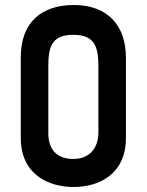

<svg xmlns="http://www.w3.org/2000/svg" viewBox="-20 -736 589 767"><path d="M483 -506C483 -635 409 -716 275 -716C147 -716 63 -648 63 -507V-185C63 -38 175 11 274 11C373 11 483 -38 483 -185ZM373 -206C373 -144 337 -101 273 -101C202 -101 173 -144 173 -204V-471C173 -547 185 -597 273 -597C362 -597 373 -544 373 -470Z"/></svg>

Font: Advent Pro
Style: Bold
Weight: 700
Designer: Andreas Kalpakidis
Foundry: Andreas Kalpakidis
Version: Version 2.002 2008